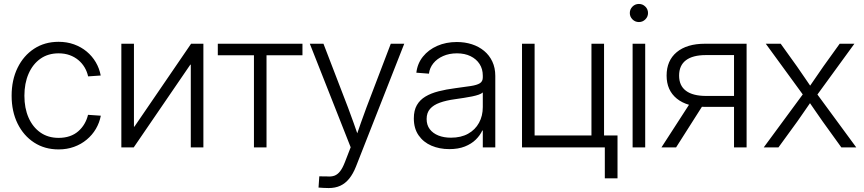

<svg xmlns="http://www.w3.org/2000/svg" viewBox="-20 -743 4355 968"><path d="M275.4 10.3Q205.1 10.3 151.9 -24.4Q98.6 -59.1 68.6 -120.1Q38.6 -181.2 38.6 -260.3Q38.6 -339.8 68.6 -401.1Q98.6 -462.4 151.9 -497.3Q205.1 -532.2 275.4 -532.2Q317.4 -532.2 353.3 -519.3Q389.2 -506.3 417 -483.2Q444.8 -460 462.9 -429.2Q481 -398.4 487.8 -362.3L424.3 -357.9Q418.9 -382.3 406.5 -403.3Q394 -424.3 375 -440.2Q356 -456.1 331.1 -465.1Q306.2 -474.1 275.4 -474.1Q222.2 -474.1 183.6 -446.8Q145 -419.4 124 -371.1Q103 -322.8 103 -260.3Q103 -197.8 124 -149.9Q145 -102.1 183.6 -75Q222.2 -47.9 275.4 -47.9Q306.2 -47.9 331.1 -56.4Q356 -64.9 374.5 -81.1Q393.1 -97.2 405.5 -118.4Q418 -139.6 423.8 -164.1L488.3 -159.7Q481.4 -124 463.4 -93.3Q445.3 -62.5 417.2 -39.1Q389.2 -15.6 353.3 -2.7Q317.4 10.3 275.4 10.3Z M1005.4 0H941.9V-417H939.5L654.3 0H591.8V-522.5H655.3V-104.5H657.7L943.4 -522.5H1005.4Z M1260.3 0V-464.4H1078.1V-522.5H1504.9V-464.4H1323.7V0Z M1585.9 202.6 1589.8 146 1628.9 146.5Q1650.9 148.4 1666.5 142.6Q1682.1 136.7 1694.8 120.4Q1707.5 104 1718.8 74.7L1748 -0.5L1542 -522.5H1610.8L1734.4 -201.2Q1749.5 -161.6 1763.2 -122.6Q1776.9 -83.5 1790.5 -44.4H1772Q1785.2 -83.5 1799.1 -122.6Q1813 -161.6 1827.6 -201.2L1950.2 -522.5H2018.1L1774.9 96.2Q1760.3 133.3 1740.7 157.5Q1721.2 181.6 1695.8 193.4Q1670.4 205.1 1637.2 205.1Q1623 205.1 1610.6 204.3Q1598.1 203.6 1585.9 202.6Z M2245.1 8.8Q2195.8 8.8 2155.3 -8.5Q2114.7 -25.9 2090.6 -60.5Q2066.4 -95.2 2066.4 -146Q2066.4 -186.5 2081.8 -213.1Q2097.2 -239.7 2125 -256.3Q2152.8 -272.9 2191.2 -282.7Q2229.5 -292.5 2274.9 -298.3Q2322.8 -304.7 2353.5 -309.3Q2384.3 -314 2399.2 -323.2Q2414.1 -332.5 2414.1 -352.5V-361.8Q2414.1 -395 2397.9 -420.2Q2381.8 -445.3 2352.5 -459.7Q2323.2 -474.1 2283.7 -474.1Q2244.6 -474.1 2213.9 -460.4Q2183.1 -446.8 2164.6 -423.6Q2146 -400.4 2142.6 -371.6L2079.1 -376.5Q2084.5 -422.9 2112.3 -457.5Q2140.1 -492.2 2184.3 -511.7Q2228.5 -531.2 2283.2 -531.2Q2323.7 -531.2 2359.1 -519.8Q2394.5 -508.3 2420.9 -486.3Q2447.3 -464.4 2462.2 -432.6Q2477.1 -400.9 2477.1 -360.4V0H2414.1V-85H2411.6Q2400.4 -60.5 2378.7 -39.1Q2356.9 -17.6 2323.7 -4.4Q2290.5 8.8 2245.1 8.8ZM2253.4 -48.8Q2304.2 -48.8 2340.1 -68.8Q2376 -88.9 2395 -123.8Q2414.1 -158.7 2414.1 -203.1V-276.9Q2407.2 -270.5 2393.1 -265.6Q2378.9 -260.7 2359.9 -256.8Q2340.8 -252.9 2318.6 -249.5Q2296.4 -246.1 2272.9 -242.7Q2229.5 -236.8 2197.5 -225.3Q2165.5 -213.9 2148.2 -194.1Q2130.9 -174.3 2130.9 -143.1Q2130.9 -112.8 2146.7 -91.8Q2162.6 -70.8 2190.2 -59.8Q2217.8 -48.8 2253.4 -48.8Z M2611.8 0V-522.5H2675.3V-60.1H2961.9V-522.5H3025.4V0ZM3029.3 156.2V0H2987.8V-60.1H3093.3V156.2Z M3169.4 0V-522.5H3232.9V0ZM3201.2 -631.8Q3182.1 -631.8 3168.7 -645.3Q3155.3 -658.7 3155.3 -677.2Q3155.3 -696.3 3168.7 -709.7Q3182.1 -723.1 3201.2 -723.1Q3220.2 -723.1 3233.6 -709.7Q3247.1 -696.3 3247.1 -677.2Q3247.1 -658.7 3233.6 -645.3Q3220.2 -631.8 3201.2 -631.8Z M3744.1 0H3680.7V-465.3H3539.1Q3472.7 -465.3 3438.2 -439.2Q3403.8 -413.1 3403.8 -361.8Q3403.8 -311 3438.5 -285.2Q3473.1 -259.3 3540.5 -259.3H3708.5V-204.1H3536.1Q3443.8 -204.1 3392.3 -245.8Q3340.8 -287.6 3340.8 -361.8Q3340.8 -437.5 3391.8 -480Q3442.9 -522.5 3534.2 -522.5H3744.1ZM3388.7 0H3314.9L3467.3 -235.8H3538.6Z M3830.6 0 4044.9 -291V-242.7L3840.8 -522.5H3916L3998 -408.2Q4019.5 -377.4 4039.8 -347.4Q4060.1 -317.4 4080.6 -287.6H4048.3Q4069.3 -317.4 4089.4 -347.4Q4109.4 -377.4 4131.3 -408.2L4213.4 -522.5H4287.6L4083.5 -242.2V-290.5L4296.9 0H4221.7L4127.4 -130.9Q4106.4 -160.6 4086.9 -189.2Q4067.4 -217.8 4047.4 -246.6H4080.1Q4060.1 -217.8 4040.5 -189.2Q4021 -160.6 4000 -130.9L3904.8 0Z"/></svg>

Font: Inter 28pt Light
Style: Regular
Weight: 300
Designer: Rasmus Andersson
Foundry: rsms
Version: Version 4.001;git-66647c0bb